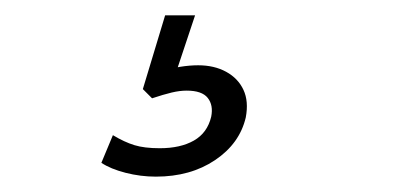

<svg xmlns="http://www.w3.org/2000/svg" viewBox="-20 -40 540 250"><path d="M183 190Q163 190 143.5 185Q124 180 112 172L127 136Q142 145 155 149Q168 153 188 153Q215 153 232.5 143Q250 133 255 112Q258 97 250.5 87.5Q243 78 223 78Q214 78 203.5 80.5Q193 83 178 88L166 76L195 -20H234L209 55L191 52Q202 49 214.5 47Q227 45 238 45Q259 45 274.5 53.5Q290 62 297 77Q304 92 300 113Q292 147 260 168.5Q228 190 183 190Z"/></svg>

Font: Nunito Sans 7pt SemiCondensed ExtraLight
Style: Italic
Weight: 250
Width: 4
Italic angle: -9°
Designer: Vernon Adams
Foundry: Vernon Adams
Version: Version 3.101;gftools[0.9.27]